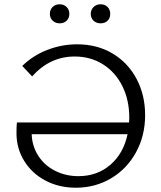

<svg xmlns="http://www.w3.org/2000/svg" viewBox="-20 -871 754 897"><path d="M658 -333Q658 -237 615.5 -159.5Q573 -82 499 -38Q425 6 334 6Q256 6 193 -27Q130 -60 93.5 -118.5Q57 -177 57 -249Q57 -282 59 -299H583Q584 -306 584 -321Q584 -404 551.5 -469Q519 -534 461 -570.5Q403 -607 329 -607Q213 -607 130 -514L84 -563Q134 -612 201.5 -638Q269 -664 340 -664Q434 -664 506 -621Q578 -578 618 -502.5Q658 -427 658 -333ZM576 -244H128Q130 -188 159 -143Q188 -98 237.5 -73Q287 -48 346 -48Q434 -48 495.5 -101Q557 -154 576 -244ZM213 -806Q213 -826 226 -838.5Q239 -851 259 -851Q278 -851 291 -838.5Q304 -826 304 -806Q304 -787 291.5 -774.5Q279 -762 259 -762Q239 -762 226 -774.5Q213 -787 213 -806ZM404 -806Q404 -825 417 -838Q430 -851 450 -851Q470 -851 482.5 -838.5Q495 -826 495 -806Q495 -786 482.5 -774Q470 -762 450 -762Q430 -762 417 -774.5Q404 -787 404 -806Z"/></svg>

Font: Ysabeau
Style: Regular
Weight: 400
Designer: Christian Thalmann (Catharsis Fonts)
Version: Version 0.003